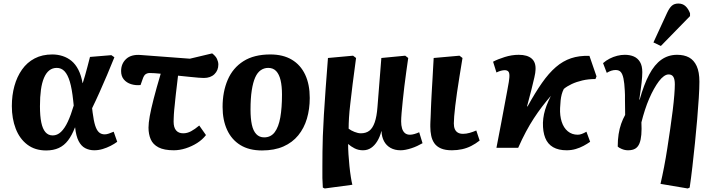

<svg xmlns="http://www.w3.org/2000/svg" viewBox="-20 -836 4002 1086"><path d="M241 15Q178 15 134.5 -18Q91 -51 69 -108Q47 -165 47 -236Q47 -297 61.5 -349.5Q76 -402 104.5 -442.5Q133 -483 176 -505.5Q219 -528 276 -528Q306 -528 334 -519Q362 -510 384.5 -491.5Q407 -473 423 -442Q439 -411 447 -366H448Q455 -387 461.5 -410.5Q468 -434 475 -460Q482 -486 489 -514L610 -524L627 -512Q607 -462 585.5 -411.5Q564 -361 543 -314Q522 -267 501 -224L504 -199Q510 -152 518.5 -125.5Q527 -99 540 -87.5Q553 -76 572 -76Q583 -76 596 -80.5Q609 -85 623 -91L643 -34Q627 -22 605.5 -11Q584 0 560.5 7Q537 14 513 14Q485 14 462 2Q439 -10 424.5 -38.5Q410 -67 405 -115H404Q387 -71 365 -42Q343 -13 312.5 1Q282 15 241 15ZM278 -70Q304 -70 325 -90Q346 -110 363.5 -147.5Q381 -185 397 -239L394 -267Q387 -334 375 -374Q363 -414 345 -433Q327 -452 301 -452Q277 -452 259 -438Q241 -424 229 -396Q217 -368 211.5 -328Q206 -288 206 -235Q206 -180 213.5 -143.5Q221 -107 237 -88.5Q253 -70 278 -70Z M963 14Q908 14 876.5 -2.5Q845 -19 832.5 -48Q820 -77 820 -114Q820 -140 827 -179Q834 -218 849 -276.5Q864 -335 889 -419Q871 -421 855 -422Q839 -423 827 -423Q814 -423 804 -416.5Q794 -410 787 -389L775 -355Q747 -352 721.5 -360Q696 -368 680.5 -386.5Q665 -405 665 -434Q665 -476 693.5 -502.5Q722 -529 775 -525L1054 -504L1180 -534Q1200 -519 1207.5 -502.5Q1215 -486 1215 -471Q1215 -438 1193 -416.5Q1171 -395 1133 -395Q1123 -395 1103.5 -396.5Q1084 -398 1055.5 -401Q1027 -404 987 -408Q985 -391 983 -374Q981 -357 979 -340Q977 -323 975 -306.5Q973 -290 971.5 -274Q970 -258 968.5 -243.5Q967 -229 965.5 -215.5Q964 -202 963.5 -189.5Q963 -177 962.5 -167Q962 -157 962 -148Q962 -115 976 -98.5Q990 -82 1016 -82Q1039 -82 1060.5 -93.5Q1082 -105 1107 -126L1145 -72Q1125 -46 1095 -27Q1065 -8 1030.5 3Q996 14 963 14Z M1462 15Q1389 15 1339.5 -15.5Q1290 -46 1264.5 -101.5Q1239 -157 1239 -231Q1239 -317 1268 -384.5Q1297 -452 1357 -490Q1417 -528 1509 -528Q1581 -528 1630.5 -498.5Q1680 -469 1706 -414Q1732 -359 1732 -282Q1732 -219 1716 -165Q1700 -111 1667 -70.5Q1634 -30 1583 -7.5Q1532 15 1462 15ZM1474 -59Q1512 -59 1534 -88.5Q1556 -118 1565.5 -172Q1575 -226 1575 -301Q1575 -349 1567 -382.5Q1559 -416 1542 -434Q1525 -452 1497 -452Q1474 -452 1455 -439Q1436 -426 1423.5 -398Q1411 -370 1404 -325Q1397 -280 1397 -216Q1397 -166 1404.5 -131Q1412 -96 1429.5 -77.5Q1447 -59 1474 -59Z M1817 230 1806 225Q1804 199 1803.5 171Q1803 143 1803.5 106.5Q1804 70 1804 22Q1804 -13 1806 -66Q1808 -119 1812 -187Q1816 -255 1822 -336Q1828 -417 1835 -508L1977 -521L1994 -508Q1982 -423 1974.5 -360Q1967 -297 1961.5 -250.5Q1956 -204 1954 -170Q1952 -136 1952 -108Q1965 -98 1985 -90Q2005 -82 2021 -82Q2050 -82 2069 -96.5Q2088 -111 2099.5 -144Q2111 -177 2115 -230L2137 -508L2272 -521L2289 -508Q2284 -472 2278 -430.5Q2272 -389 2267 -346.5Q2262 -304 2258 -265.5Q2254 -227 2251.5 -197Q2249 -167 2249 -149Q2249 -127 2254 -110Q2259 -93 2270 -83.5Q2281 -74 2299 -74Q2310 -74 2324 -78Q2338 -82 2351 -88L2370 -26Q2356 -18 2340 -10.5Q2324 -3 2307 2.5Q2290 8 2274.5 11Q2259 14 2246 14Q2213 14 2189 0.5Q2165 -13 2152 -37.5Q2139 -62 2138 -94H2137Q2129 -62 2114 -37.5Q2099 -13 2079 0.5Q2059 14 2033 14Q2007 14 1985.5 3Q1964 -8 1950 -21H1949Q1949 4 1951 36.5Q1953 69 1956.5 103Q1960 137 1964.5 165.5Q1969 194 1973 209Z M2536 14Q2498 14 2474 3.5Q2450 -7 2437 -25.5Q2424 -44 2419 -68.5Q2414 -93 2414 -119Q2414 -124 2414 -131.5Q2414 -139 2414.5 -148Q2415 -157 2415.5 -168Q2416 -179 2416.5 -192.5Q2417 -206 2417.5 -222Q2418 -238 2419 -256.5Q2420 -275 2421 -296Q2422 -317 2423.5 -341Q2425 -365 2426.5 -391.5Q2428 -418 2429.5 -447Q2431 -476 2433 -508L2579 -521L2596 -508Q2587 -453 2579 -403.5Q2571 -354 2565 -312.5Q2559 -271 2555 -237Q2551 -203 2549 -178Q2547 -153 2547 -138Q2547 -119 2552.5 -106Q2558 -93 2569.5 -86Q2581 -79 2599 -79Q2617 -79 2636.5 -84.5Q2656 -90 2674 -98L2693 -41Q2670 -23 2645.5 -10.5Q2621 2 2593.5 8Q2566 14 2536 14Z M3185 14Q3139 14 3108.5 -3.5Q3078 -21 3064 -56Q3050 -91 3051 -142Q3052 -167 3057 -190.5Q3062 -214 3071.5 -239Q3081 -264 3096 -294Q3070 -264 3046 -232.5Q3022 -201 2999.5 -166.5Q2977 -132 2955 -91Q2933 -50 2911 0H2788Q2803 -77 2814.5 -138Q2826 -199 2834.5 -245Q2843 -291 2849 -322.5Q2855 -354 2858 -372.5Q2861 -391 2861 -397Q2863 -421 2856.5 -430Q2850 -439 2835 -439Q2826 -439 2814 -436Q2802 -433 2788 -426L2769 -487Q2795 -501 2835 -513.5Q2875 -526 2914 -526Q2963 -526 2987.5 -504.5Q3012 -483 3009 -440Q3009 -427 3002.5 -398Q2996 -369 2985.5 -327.5Q2975 -286 2961 -234H2964Q3007 -312 3045.5 -367Q3084 -422 3124 -456.5Q3164 -491 3210 -506.5Q3256 -522 3314 -520L3354 -404L3348 -389Q3308 -389 3274 -381Q3240 -373 3213.5 -360.5Q3187 -348 3169 -333Q3161 -317 3157 -301.5Q3153 -286 3151 -267.5Q3149 -249 3148 -225Q3146 -182 3157 -147.5Q3168 -113 3191.5 -93.5Q3215 -74 3248 -74Q3259 -74 3271 -78.5Q3283 -83 3297 -91L3318 -34Q3301 -22 3280.5 -11Q3260 0 3236 7Q3212 14 3185 14Z M3870 230 3716 204Q3726 161 3736 109.5Q3746 58 3754.5 2.5Q3763 -53 3771 -107.5Q3779 -162 3785 -211Q3791 -260 3794 -298Q3797 -336 3797 -359Q3797 -388 3788.5 -401.5Q3780 -415 3762 -415Q3749 -415 3735 -405Q3721 -395 3707 -376.5Q3693 -358 3679 -333Q3665 -308 3652 -278Q3639 -248 3628 -214Q3617 -180 3608 -144Q3610 -104 3607.5 -74.5Q3605 -45 3597 -25Q3589 -5 3573.5 4.5Q3558 14 3532 14Q3514 14 3496.5 6.5Q3479 -1 3474 -7Q3474 -45 3479 -77Q3484 -109 3493.5 -136Q3503 -163 3516 -186Q3516 -212 3515.5 -233Q3515 -254 3515 -270Q3515 -286 3515 -299Q3515 -312 3514 -323Q3512 -366 3506.5 -392Q3501 -418 3491 -429Q3481 -440 3462 -440Q3450 -440 3437.5 -436Q3425 -432 3412 -424L3391 -479Q3408 -494 3428.5 -504.5Q3449 -515 3471 -520.5Q3493 -526 3514 -526Q3543 -526 3565 -516.5Q3587 -507 3600 -485.5Q3613 -464 3613 -428Q3613 -416 3612 -401.5Q3611 -387 3609 -368Q3607 -349 3603.5 -325Q3600 -301 3596 -273L3598 -272Q3622 -358 3652 -414.5Q3682 -471 3721 -498.5Q3760 -526 3810 -526Q3850 -526 3877.5 -511Q3905 -496 3920.5 -462.5Q3936 -429 3936 -374Q3936 -337 3932.5 -282Q3929 -227 3923.5 -162Q3918 -97 3911 -28.5Q3904 40 3896.5 105.5Q3889 171 3881 225ZM3718 -576 3676 -596 3753 -763Q3766 -791 3780 -803.5Q3794 -816 3817 -816Q3841 -816 3857 -801.5Q3873 -787 3883 -761V-745Z"/></svg>

Font: Literata
Style: Bold Italic
Weight: 700
Italic angle: -2°
Designer: Latin by Veronika Burian and Jose Scaglione. Greek by Irene Vlachou. Cyrillic by Vera Evstafieva
Foundry: TypeTogether
Version: Version 3.103;gftools[0.9.29]